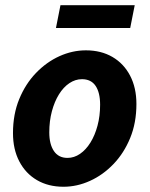

<svg xmlns="http://www.w3.org/2000/svg" viewBox="-20 -700 571 732"><path d="M222.1 12Q164.2 12 120.9 -13.3Q77.6 -38.6 53.6 -84.7Q29.5 -130.8 29.5 -192.5Q29.5 -264.4 53.3 -322.2Q77.1 -380.1 117.1 -421.7Q157.2 -463.4 206.6 -485.8Q256.1 -508.1 307.5 -508.1Q365.4 -508.1 408.8 -482.8Q452.1 -457.5 476.1 -411.4Q500.1 -365.3 500.1 -303.6Q500.1 -231.7 476.3 -173.9Q452.6 -116.1 412.5 -74.4Q372.5 -32.7 323 -10.4Q273.6 12 222.1 12ZM237.3 -98Q262.7 -98 285.2 -113.5Q307.7 -129 324.8 -156.5Q341.9 -184 351.8 -221Q361.7 -258 361.7 -300.9Q361.7 -346.9 344.5 -372.5Q327.3 -398.1 292.4 -398.1Q267.2 -398.1 244.6 -383Q222 -367.9 204.9 -340.4Q187.8 -313 177.9 -276Q167.9 -239 167.9 -195.2Q167.9 -150.3 185.5 -124.2Q203.1 -98 237.3 -98ZM193.3 -593.2 210.5 -680.1H493.6L476.4 -593.2Z"/></svg>

Font: Source Sans Variable
Style: Italic
Weight: 200
Italic angle: -11°
Designer: Paul D. Hunt
Foundry: Adobe Systems Incorporated
Version: Version 3.006;hotconv 1.0.111;makeotfexe 2.5.65597